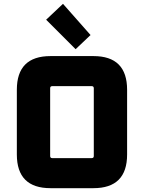

<svg xmlns="http://www.w3.org/2000/svg" viewBox="-20 -983 752 1003"><path d="M68 -176V-514Q68 -690 244 -690H468Q644 -690 644 -514V-176Q644 0 468 0H244Q68 0 68 -176ZM242 -168Q242 -157 253 -157H459Q470 -157 470 -168V-522Q470 -533 459 -533H253Q242 -533 242 -522ZM221 -880 309 -963 453 -800 375 -726Z"/></svg>

Font: Oxanium ExtraLight ExtraBold
Style: Regular
Weight: 800
Version: Version 2.000